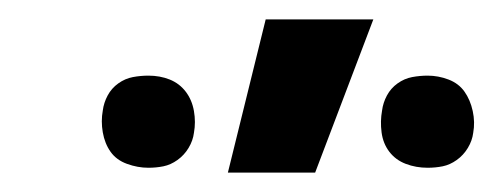

<svg xmlns="http://www.w3.org/2000/svg" viewBox="-20 -778 509 198"><path d="M215 -600 254 -758H365L305 -600ZM421 -605Q409 -605 398.5 -609Q388 -613 381.5 -621.5Q375 -630 373.5 -641.5Q372 -653 374 -664Q375 -672 379 -679.5Q383 -687 390 -692Q397 -697 405 -698.5Q413 -700 421 -700Q432 -700 442.5 -696Q453 -692 459 -683.5Q465 -675 467.5 -663.5Q470 -652 468 -641Q467 -633 462.5 -625.5Q458 -618 451 -613Q444 -608 436.5 -606.5Q429 -605 421 -605ZM133 -605Q122 -605 111 -609Q100 -613 94 -621.5Q88 -630 86 -641.5Q84 -653 86 -664Q87 -672 91 -679.5Q95 -687 102 -692Q109 -697 117 -698.5Q125 -700 133 -700Q145 -700 155 -696Q165 -692 171.5 -683.5Q178 -675 180 -663.5Q182 -652 180 -641Q179 -633 174.5 -625.5Q170 -618 163 -613Q156 -608 148.5 -606.5Q141 -605 133 -605Z"/></svg>

Font: Iosevka Etoile Heavy
Style: Italic
Weight: 900
Italic angle: -9°
Designer: Belleve Invis
Foundry: Belleve Invis
Version: Version 22.1.2; ttfautohint (v1.8.4)